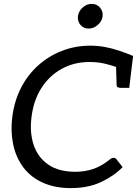

<svg xmlns="http://www.w3.org/2000/svg" viewBox="-20 -960 709 988"><path d="M344 8Q264 8 201.5 -19.5Q139 -47 99 -100Q61 -152 47.5 -218.5Q34 -285 43 -356Q53 -439 87.5 -506.5Q122 -574 175 -622Q229 -671 298 -698Q367 -725 444 -725Q484 -725 521 -718Q558 -711 593.5 -699Q629 -687 665 -672L656 -599L588 -612Q558 -623 521 -632Q484 -641 441 -641Q361 -641 297 -605.5Q233 -570 192.5 -506Q152 -442 142 -356Q132 -277 153.5 -213.5Q175 -150 228.5 -113Q282 -76 368 -76Q416 -76 459.5 -90.5Q503 -105 547 -141Q552 -145 556.5 -146.5Q561 -148 565 -148Q568 -148 571.5 -147Q575 -146 578 -142L611 -100Q566 -54 499.5 -23Q433 8 344 8ZM577 -624 656 -599 645 -508H599Q591 -508 585.5 -511.5Q580 -515 580 -524ZM436 -813Q410 -813 394 -832Q378 -851 381 -876Q384 -902 405 -921Q426 -940 452 -940Q478 -940 494.5 -921Q511 -902 508 -876Q505 -851 483.5 -832Q462 -813 436 -813Z"/></svg>

Font: Aleo
Style: Italic
Weight: 400
Italic angle: -7°
Designer: Alessio Laiso
Foundry: Alessio Laiso
Version: Version 2.001;gftools[0.9.29]